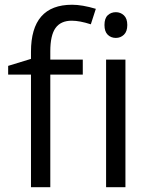

<svg xmlns="http://www.w3.org/2000/svg" viewBox="-20 -785 632 805"><path d="M327.1 -472.2H190.9V0H109.9V-472.2H14.2V-508.8L109.9 -538.1V-567.9Q109.9 -765.1 282.2 -765.1Q324.7 -765.1 381.8 -748L360.8 -683.1Q314 -698.2 280.8 -698.2Q234.9 -698.2 212.9 -667.7Q190.9 -637.2 190.9 -569.8V-535.2H327.1ZM505.9 0H424.8V-535.2H505.9ZM418 -680.2Q418 -708 431.6 -720.9Q445.3 -733.9 465.8 -733.9Q485.4 -733.9 499.5 -720.7Q513.7 -707.5 513.7 -680.2Q513.7 -652.8 499.5 -639.4Q485.4 -626 465.8 -626Q445.3 -626 431.6 -639.4Q418 -652.8 418 -680.2Z"/></svg>

Font: f0_31487 
Style: Regular
Weight: 400
Foundry: Ascender Corporation
Version: Version 1.10